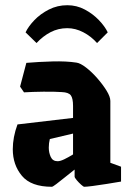

<svg xmlns="http://www.w3.org/2000/svg" viewBox="-20 -705 496 736"><path d="M179 11Q99 11 64 -31Q29 -73 29 -133Q29 -179 47 -228L260 -253V-299Q260 -328 251.5 -339.5Q243 -351 217 -352Q188 -354 146 -353.5Q104 -353 72 -351L57 -373L81 -464Q128 -468 181 -469.5Q234 -471 273 -465Q288 -463 310 -446Q332 -429 353 -405Q374 -381 388.5 -357.5Q403 -334 403 -318V-81L444 -66V-9Q420 -5 389.5 0Q359 5 335 8Q311 11 303 11Q300 11 291 3Q282 -5 274 -14.5Q266 -24 266 -28V-55Q248 -41 229 -25.5Q210 -10 196 0.5Q182 11 179 11ZM167 -139Q167 -120 174.5 -103.5Q182 -87 201 -87Q211 -87 226.5 -94.5Q242 -102 260 -113V-193L171 -172Q167 -156 167 -139ZM238 -685Q274 -685 305 -668.5Q336 -652 359 -628Q382 -604 393 -581L352 -540Q329 -566 299 -581.5Q269 -597 238 -597Q203 -597 173.5 -581.5Q144 -566 120 -540L78 -581Q89 -604 112 -628Q135 -652 167.5 -668.5Q200 -685 238 -685Z"/></svg>

Font: Grenze Gotisch ExtraBold
Style: Regular
Weight: 800
Designer: Renata Polastri
Foundry: Omnibus-Type
Version: Version 1.001